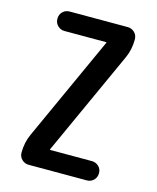

<svg xmlns="http://www.w3.org/2000/svg" viewBox="-110 -807 721 884"><g transform="rotate(15 250.0 -365.0)"><path d="M84 -134.8 311.5 -634.8V-635.7V-637.7H111.3Q92.8 -637.7 79.1 -650.9Q65.4 -664.1 65.4 -684.1Q65.4 -704.1 78.6 -717.3Q91.8 -730.5 111.3 -730.5H388.7Q407.2 -730.5 420.9 -717.3Q434.6 -704.1 434.6 -683.6Q434.6 -635.7 416 -594.7L188.5 -94.7V-93.8V-91.8H388.7Q407.2 -91.8 420.9 -79.1Q434.6 -66.4 434.6 -46.4Q434.6 -26.4 421.4 -13.2Q408.2 0 388.7 0H111.3Q92.8 0 79.1 -13.2Q65.4 -26.4 65.4 -45.9Q65.4 -93.8 84 -134.8Z"/></g></svg>

Font: Rounded-X Mgen+ 2m medium
Style: Regular
Weight: 500
Designer: [Source Han Sans]
Ryoko NISHIZUKA  (kana & ideographs); Paul D. Hunt (Latin, Greek & Cyrillic); Wenlong ZHANG  (bopomofo
Version: Version 1.059.20150602